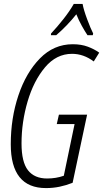

<svg xmlns="http://www.w3.org/2000/svg" viewBox="-20 -951 527 981"><path d="M267 -771Q294 -794 320.5 -821.5Q347 -849 370 -878Q382 -848 397.5 -820Q413 -792 427 -771H454L456 -780Q443 -805 425 -853.5Q407 -902 402 -931H357Q336 -894 304 -853.5Q272 -813 241 -780L240 -771ZM351 -17 425 -365H281L270 -317H361L306 -53Q266 -39 221 -39Q156 -39 123 -81Q90 -123 90 -218Q90 -327 121 -432.5Q152 -538 210 -607Q268 -676 348 -676Q407 -676 459 -637L487 -682Q462 -700 428.5 -712.5Q395 -725 352 -725Q255 -725 184 -652.5Q113 -580 74 -463.5Q35 -347 35 -214Q35 10 215 10Q251 10 284.5 3Q318 -4 351 -17Z"/></svg>

Font: Noto Sans Display Condensed Light
Style: Italic
Weight: 300
Width: 3
Designer: Monotype Design team
Foundry: Monotype Imaging Inc.
Version: 1.000